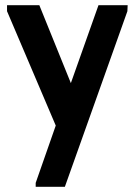

<svg xmlns="http://www.w3.org/2000/svg" viewBox="-20 -477 517 737"><path d="M117 225 194 5 7 -434V-457H131L252 -158L358 -457H470L469 -434L229 240H117Z"/></svg>

Font: Tilda Sans Bold
Style: Regular
Weight: 700
Designer: ParaType Ltd
Foundry: ParaType Ltd
Version: Version 1.009